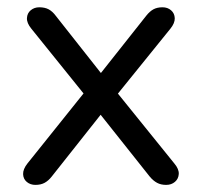

<svg xmlns="http://www.w3.org/2000/svg" viewBox="-20 -514 566 540"><path d="M79.5 6Q65.5 6 55.5 -2.2Q45.5 -10.5 45 -24.2Q44.5 -38 57 -54L232 -272.5V-230L68 -433.5Q55 -449.5 55.8 -463.2Q56.5 -477 66.5 -485.2Q76.5 -493.5 90.5 -493.5Q106 -493.5 116.8 -487.8Q127.5 -482 136.5 -470L278.5 -290H249L391.5 -470Q401 -482 411.5 -487.8Q422 -493.5 437 -493.5Q451.5 -493.5 461.2 -485Q471 -476.5 471.5 -462.8Q472 -449 459 -433L296.5 -232V-269.5L470.5 -54Q483.5 -38.5 482.8 -24.8Q482 -11 472 -2.5Q462 6 447.5 6Q432.5 6 421.8 0.2Q411 -5.5 401 -17.5L248.5 -209.5H277.5L125.5 -17.5Q116.5 -6 105.8 0Q95 6 79.5 6Z"/></svg>

Font: Nunito ExtraLight
Style: Regular
Weight: 200
Designer: Vernon Adams
Foundry: Vernon Adams
Version: Version 3.602;April 4, 2023;FontCreator 14.0.0.2856 64-bit